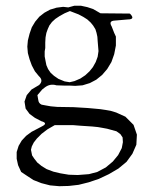

<svg xmlns="http://www.w3.org/2000/svg" viewBox="-20 -517 540 669"><path d="M179.7 -144.5 236.3 -143.6 286.1 -140.6 329.1 -136.7 348.6 -133.8 365.2 -130.9 384.8 -125 417 -110.4 445.3 -82 457 -47.9 455.1 -12.7 441.4 18.6 420.9 46.9 392.6 70.3 359.4 89.8 324.2 106.4 289.1 118.2 253.9 127 219.7 130.9 186.5 131.8 154.3 128.9 124 121.1 96.7 110.4 71.3 93.8 53.7 82 43 58.6 38.1 36.1V12.7L44.9 -8.8L55.7 -27.3L71.3 -43.9L89.8 -57.6L112.3 -69.3L127 -77.1Q148.4 -87.9 124 -94.7L101.6 -106.4L83 -120.1L69.3 -138.7L65.4 -163.1L73.2 -185.5L89.8 -205.1L116.2 -220.7Q132.8 -236.3 115.2 -252L101.6 -268.6L90.8 -289.1L83 -310.5L77.1 -332L75.2 -354.5L77.1 -376L83 -399.4L90.8 -421.9L102.5 -441.4L117.2 -459L134.8 -472.7L154.3 -483.4L176.8 -490.2L200.2 -493.2L217.8 -491.2L239.3 -497.1H261.7L284.2 -492.2L304.7 -485.4L330.1 -470.7L432.6 -469.7Q453.1 -449.2 424.8 -449.2L379.9 -445.3Q357.4 -444.3 369.1 -424.8L377.9 -402.3L383.8 -389.6V-358.4L377.9 -328.1L368.2 -300.8L353.5 -276.4L335.9 -255.9L315.4 -239.3L293 -227.5L267.6 -219.7L242.2 -217.8L221.7 -218.8H203.1L176.8 -219.7Q154.3 -226.6 135.7 -211.9L127 -205.1L110.4 -185.5L113.3 -168.9Q114.3 -157.2 125 -152.3L140.6 -149.4L157.2 -146.5ZM170.9 -81.1 145.5 -66.4 125 -50.8 108.4 -34.2 97.7 -20.5 90.8 -6.8 87.9 4.9 91.8 24.4 99.6 36.1 110.4 49.8 125 61.5 142.6 72.3 166 81.1 190.4 86.9 219.7 91.8 251 92.8 290 89.8 319.3 82 348.6 66.4 373 45.9 391.6 23.4 404.3 -1 408.2 -21.5 407.2 -38.1 399.4 -49.8 385.7 -59.6 353.5 -68.4 337.9 -71.3 321.3 -74.2 301.8 -76.2 257.8 -79.1 233.4 -81.1ZM316.4 -402.3 312.5 -415 304.7 -427.7 295.9 -438.5 284.2 -449.2 270.5 -458 253.9 -466.8 236.3 -473.6 223.6 -478.5 205.1 -470.7 187.5 -460.9 172.9 -451.2 161.1 -440.4 152.3 -428.7 146.5 -416 141.6 -402.3 138.7 -386.7 137.7 -369.1V-349.6L135.7 -337.9V-320.3L138.7 -304.7L141.6 -290L147.5 -276.4L156.2 -263.7L168 -252.9L183.6 -242.2L205.1 -233.4L222.7 -230.5L239.3 -234.4L259.8 -243.2L277.3 -254.9L292 -268.6L303.7 -283.2L313.5 -300.8L320.3 -319.3L323.2 -338.9L320.3 -374L319.3 -388.7Z"/></svg>

Font: B2 Hana
Style: Regular
Weight: 500
Version: 2020-08-05; (max)